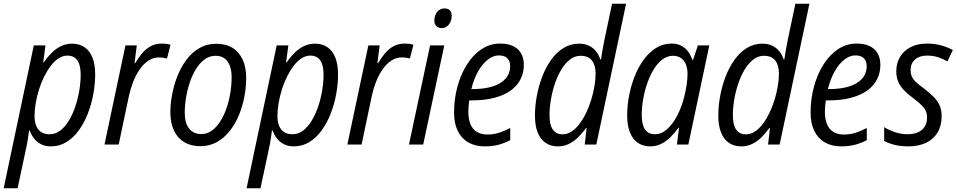

<svg xmlns="http://www.w3.org/2000/svg" viewBox="-54 -780 5165 1036"><path d="M-34.2 235.8 128.4 -535.2H191.4L179.2 -443.8H182.6Q203.1 -473.6 226.3 -496.3Q249.5 -519 276.6 -531.7Q303.7 -544.4 335 -544.4Q373.5 -544.4 401.4 -525.9Q429.2 -507.3 444.3 -470.5Q459.5 -433.6 459.5 -378.4Q459.5 -326.7 449.5 -272Q439.5 -217.3 419.9 -167.2Q400.4 -117.2 371.6 -77.1Q342.8 -37.1 304.9 -13.7Q267.1 9.8 220.7 9.8Q190.4 9.8 167.7 -1.7Q145 -13.2 129.9 -32.7Q114.7 -52.2 106.4 -76.2H103Q100.1 -54.7 95.9 -27.3Q91.8 0 86.9 20.5L41 235.8ZM213.9 -55.7Q245.1 -55.7 271 -75.4Q296.9 -95.2 317.4 -128.9Q337.9 -162.6 352.1 -204.6Q366.2 -246.6 373.8 -291.3Q381.3 -335.9 381.3 -377.4Q381.3 -429.2 363.3 -454.6Q345.2 -480 309.6 -480Q285.2 -480 262.5 -465.3Q239.7 -450.7 220.2 -425Q200.7 -399.4 184.3 -366.7Q168 -334 156.5 -297.1Q145 -260.3 138.7 -223.4Q132.3 -186.5 132.3 -153.3Q132.3 -107.9 152.6 -81.8Q172.9 -55.7 213.9 -55.7Z M509.8 0 623 -535.2H684.1L671.9 -439.5H675.8Q693.4 -469.7 713.9 -493.7Q734.4 -517.6 760.3 -531.2Q786.1 -544.9 818.8 -544.9Q831.1 -544.9 843 -543.5Q855 -542 866.2 -538.6L847.2 -464.4Q836.4 -467.3 825.9 -468.8Q815.4 -470.2 803.7 -470.2Q772 -470.2 745.6 -452.1Q719.2 -434.1 698.7 -404.1Q678.2 -374 664.1 -337.4Q649.9 -300.8 642.1 -264.2L586.4 0Z M1026.9 8.8Q976.1 8.8 939.9 -12.9Q903.8 -34.7 884.5 -75.7Q865.2 -116.7 865.2 -174.3Q865.2 -219.7 874.8 -270.3Q884.3 -320.8 903.3 -369.4Q922.4 -418 951.9 -457.5Q981.4 -497.1 1021.7 -520.5Q1062 -543.9 1113.3 -543.9Q1164.1 -543.9 1200 -522Q1235.8 -500 1255.1 -458.7Q1274.4 -417.5 1274.4 -359.4Q1274.4 -310.1 1264.6 -258.3Q1254.9 -206.5 1235.1 -158.7Q1215.3 -110.8 1185.5 -73.2Q1155.8 -35.6 1116.2 -13.4Q1076.7 8.8 1026.9 8.8ZM1032.7 -56.6Q1062 -56.6 1087.2 -74Q1112.3 -91.3 1132.3 -121.6Q1152.3 -151.9 1166.5 -191.2Q1180.7 -230.5 1188.2 -274.9Q1195.8 -319.3 1195.8 -364.7Q1195.8 -396.5 1187 -422.4Q1178.2 -448.2 1159.2 -463.6Q1140.1 -479 1109.4 -479Q1077.1 -479 1050.8 -460Q1024.4 -440.9 1004.2 -408.7Q983.9 -376.5 970.5 -336.4Q957 -296.4 950 -253.7Q942.9 -210.9 942.9 -171.9Q942.9 -116.7 966.1 -86.7Q989.3 -56.6 1032.7 -56.6Z M1276.4 235.8 1439 -535.2H1502L1489.7 -443.8H1493.2Q1513.7 -473.6 1536.9 -496.3Q1560.1 -519 1587.2 -531.7Q1614.3 -544.4 1645.5 -544.4Q1684.1 -544.4 1711.9 -525.9Q1739.7 -507.3 1754.9 -470.5Q1770 -433.6 1770 -378.4Q1770 -326.7 1760 -272Q1750 -217.3 1730.5 -167.2Q1710.9 -117.2 1682.1 -77.1Q1653.3 -37.1 1615.5 -13.7Q1577.6 9.8 1531.2 9.8Q1501 9.8 1478.3 -1.7Q1455.6 -13.2 1440.4 -32.7Q1425.3 -52.2 1417 -76.2H1413.6Q1410.6 -54.7 1406.5 -27.3Q1402.3 0 1397.5 20.5L1351.6 235.8ZM1524.4 -55.7Q1555.7 -55.7 1581.5 -75.4Q1607.4 -95.2 1627.9 -128.9Q1648.4 -162.6 1662.6 -204.6Q1676.8 -246.6 1684.3 -291.3Q1691.9 -335.9 1691.9 -377.4Q1691.9 -429.2 1673.8 -454.6Q1655.8 -480 1620.1 -480Q1595.7 -480 1573 -465.3Q1550.3 -450.7 1530.8 -425Q1511.2 -399.4 1494.9 -366.7Q1478.5 -334 1467 -297.1Q1455.6 -260.3 1449.2 -223.4Q1442.9 -186.5 1442.9 -153.3Q1442.9 -107.9 1463.1 -81.8Q1483.4 -55.7 1524.4 -55.7Z M1820.3 0 1933.6 -535.2H1994.6L1982.4 -439.5H1986.3Q2003.9 -469.7 2024.4 -493.7Q2044.9 -517.6 2070.8 -531.2Q2096.7 -544.9 2129.4 -544.9Q2141.6 -544.9 2153.6 -543.5Q2165.5 -542 2176.8 -538.6L2157.7 -464.4Q2147 -467.3 2136.5 -468.8Q2126 -470.2 2114.3 -470.2Q2082.5 -470.2 2056.2 -452.1Q2029.8 -434.1 2009.3 -404.1Q1988.8 -374 1974.6 -337.4Q1960.4 -300.8 1952.6 -264.2L1897 0Z M2152.8 0 2266.6 -535.2H2343.3L2229.5 0ZM2330.1 -628.4Q2311.5 -628.4 2300.5 -638.9Q2289.6 -649.4 2289.6 -668.9Q2289.6 -685.5 2295.9 -700.4Q2302.2 -715.3 2314.5 -724.9Q2326.7 -734.4 2344.7 -734.4Q2363.8 -734.4 2373.5 -724.4Q2383.3 -714.4 2383.3 -695.3Q2383.3 -666.5 2367.9 -647.5Q2352.5 -628.4 2330.1 -628.4Z M2561 9.8Q2509.8 9.8 2472.7 -11.7Q2435.5 -33.2 2415.8 -74Q2396 -114.7 2396 -172.4Q2396 -245.1 2414.1 -312Q2432.1 -378.9 2465.3 -431.6Q2498.5 -484.4 2544.2 -514.6Q2589.8 -544.9 2645 -544.9Q2706.1 -544.9 2739.3 -514.9Q2772.5 -484.9 2772.5 -429.2Q2772.5 -387.2 2754.6 -352.1Q2736.8 -316.9 2701.7 -291.5Q2666.5 -266.1 2613.8 -252.2Q2561 -238.3 2490.7 -238.3H2478Q2476.1 -224.1 2474.6 -208.5Q2473.1 -192.9 2473.1 -178.2Q2473.1 -117.2 2499 -85.7Q2524.9 -54.2 2576.7 -54.2Q2609.4 -54.2 2637.9 -63.2Q2666.5 -72.3 2699.2 -89.4V-23.9Q2668.9 -7.8 2636 1Q2603 9.8 2561 9.8ZM2489.3 -299.3H2496.6Q2558.6 -299.3 2603.8 -313.5Q2648.9 -327.6 2673.8 -355.5Q2698.7 -383.3 2698.7 -423.8Q2698.7 -449.7 2683.8 -465.3Q2668.9 -481 2637.7 -481Q2607.4 -481 2578.4 -458.5Q2549.3 -436 2526.1 -395.3Q2502.9 -354.5 2489.3 -299.3Z M2956.5 9.8Q2918 9.8 2890.1 -9Q2862.3 -27.8 2847.4 -64.9Q2832.5 -102.1 2832.5 -156.2Q2832.5 -207.5 2842.5 -261.7Q2852.5 -315.9 2871.8 -366.5Q2891.1 -417 2919.9 -457.3Q2948.7 -497.6 2986.6 -521Q3024.4 -544.4 3070.8 -544.4Q3101.6 -544.4 3124.3 -533.2Q3147 -522 3162.1 -502.9Q3177.2 -483.9 3185.1 -459.5H3189Q3191.9 -479.5 3195.1 -498.5Q3198.2 -517.6 3201.9 -536.6Q3205.6 -555.7 3209.5 -574.7L3248.5 -759.8H3324.2L3163.6 0H3101.1L3111.3 -89.8H3108.9Q3087.9 -61 3064.9 -38.6Q3042 -16.1 3015.1 -3.2Q2988.3 9.8 2956.5 9.8ZM2981.9 -55.2Q3007.3 -55.2 3030.3 -70.3Q3053.2 -85.4 3073 -111.8Q3092.8 -138.2 3108.9 -171.6Q3125 -205.1 3136.2 -241.9Q3147.5 -278.8 3153.6 -314.9Q3159.7 -351.1 3159.7 -382.8Q3159.7 -427.7 3140.1 -453.4Q3120.6 -479 3078.6 -479Q3047.4 -479 3021.2 -458.7Q2995.1 -438.5 2974.6 -404.3Q2954.1 -370.1 2939.9 -328.1Q2925.8 -286.1 2918.5 -241.7Q2911.1 -197.3 2911.1 -157.2Q2911.1 -106.4 2929 -80.8Q2946.8 -55.2 2981.9 -55.2Z M3454.6 9.8Q3416 9.8 3387.9 -9.3Q3359.9 -28.3 3345 -65.7Q3330.1 -103 3330.1 -156.2Q3330.1 -208.5 3340.3 -262.9Q3350.6 -317.4 3370.4 -367.7Q3390.1 -418 3419.4 -458Q3448.7 -498 3486.3 -521.5Q3523.9 -544.9 3569.8 -544.9Q3599.1 -544.9 3621.3 -533.7Q3643.6 -522.5 3658.4 -502.4Q3673.3 -482.4 3681.6 -457H3685.5L3711.9 -535.2H3773.4L3660.2 0H3598.6L3609.9 -90.8H3606.9Q3586.9 -62.5 3563.5 -39.6Q3540 -16.6 3512.9 -3.4Q3485.8 9.8 3454.6 9.8ZM3479 -55.7Q3515.1 -55.7 3545.7 -83Q3576.2 -110.4 3599.6 -155.3Q3623 -200.2 3636.7 -252.4Q3646.5 -291 3651.1 -322.8Q3655.8 -354.5 3655.8 -382.3Q3655.8 -426.8 3634.8 -452.9Q3613.8 -479 3577.1 -479Q3546.9 -479 3520.8 -459.5Q3494.6 -439.9 3474.1 -406.7Q3453.6 -373.5 3439 -332Q3424.3 -290.5 3416.5 -245.6Q3408.7 -200.7 3408.7 -158.2Q3408.7 -106.9 3426.8 -81.3Q3444.8 -55.7 3479 -55.7Z M3945.8 9.8Q3907.2 9.8 3879.4 -9Q3851.6 -27.8 3836.7 -64.9Q3821.8 -102.1 3821.8 -156.2Q3821.8 -207.5 3831.8 -261.7Q3841.8 -315.9 3861.1 -366.5Q3880.4 -417 3909.2 -457.3Q3938 -497.6 3975.8 -521Q4013.7 -544.4 4060.1 -544.4Q4090.8 -544.4 4113.5 -533.2Q4136.2 -522 4151.4 -502.9Q4166.5 -483.9 4174.3 -459.5H4178.2Q4181.2 -479.5 4184.3 -498.5Q4187.5 -517.6 4191.2 -536.6Q4194.8 -555.7 4198.7 -574.7L4237.8 -759.8H4313.5L4152.8 0H4090.3L4100.6 -89.8H4098.1Q4077.1 -61 4054.2 -38.6Q4031.2 -16.1 4004.4 -3.2Q3977.5 9.8 3945.8 9.8ZM3971.2 -55.2Q3996.6 -55.2 4019.5 -70.3Q4042.5 -85.4 4062.3 -111.8Q4082 -138.2 4098.1 -171.6Q4114.3 -205.1 4125.5 -241.9Q4136.7 -278.8 4142.8 -314.9Q4148.9 -351.1 4148.9 -382.8Q4148.9 -427.7 4129.4 -453.4Q4109.9 -479 4067.9 -479Q4036.6 -479 4010.5 -458.7Q3984.4 -438.5 3963.9 -404.3Q3943.4 -370.1 3929.2 -328.1Q3915 -286.1 3907.7 -241.7Q3900.4 -197.3 3900.4 -157.2Q3900.4 -106.4 3918.2 -80.8Q3936 -55.2 3971.2 -55.2Z M4484.9 9.8Q4433.6 9.8 4396.5 -11.7Q4359.4 -33.2 4339.6 -74Q4319.8 -114.7 4319.8 -172.4Q4319.8 -245.1 4337.9 -312Q4356 -378.9 4389.2 -431.6Q4422.4 -484.4 4468 -514.6Q4513.7 -544.9 4568.8 -544.9Q4629.9 -544.9 4663.1 -514.9Q4696.3 -484.9 4696.3 -429.2Q4696.3 -387.2 4678.5 -352.1Q4660.6 -316.9 4625.5 -291.5Q4590.3 -266.1 4537.6 -252.2Q4484.9 -238.3 4414.6 -238.3H4401.9Q4399.9 -224.1 4398.4 -208.5Q4397 -192.9 4397 -178.2Q4397 -117.2 4422.9 -85.7Q4448.7 -54.2 4500.5 -54.2Q4533.2 -54.2 4561.8 -63.2Q4590.3 -72.3 4623 -89.4V-23.9Q4592.8 -7.8 4559.8 1Q4526.9 9.8 4484.9 9.8ZM4413.1 -299.3H4420.4Q4482.4 -299.3 4527.6 -313.5Q4572.8 -327.6 4597.7 -355.5Q4622.6 -383.3 4622.6 -423.8Q4622.6 -449.7 4607.7 -465.3Q4592.8 -481 4561.5 -481Q4531.2 -481 4502.2 -458.5Q4473.1 -436 4450 -395.3Q4426.8 -354.5 4413.1 -299.3Z M4846.7 9.8Q4804.7 9.8 4771.7 1.2Q4738.8 -7.3 4716.8 -19.5V-94.2Q4738.8 -79.6 4772.9 -67.6Q4807.1 -55.7 4841.8 -55.7Q4876.5 -55.7 4900.1 -66.4Q4923.8 -77.1 4936 -97.4Q4948.2 -117.7 4948.2 -145.5Q4948.2 -166 4941.2 -181.6Q4934.1 -197.3 4917.7 -213.4Q4901.4 -229.5 4873.5 -250.5Q4844.2 -272 4823.7 -293.2Q4803.2 -314.5 4792.7 -339.1Q4782.2 -363.8 4782.2 -395Q4782.2 -439 4802.2 -472.7Q4822.3 -506.3 4859.4 -525.6Q4896.5 -544.9 4947.3 -544.9Q4990.2 -544.9 5026.1 -534.7Q5062 -524.4 5087.4 -509.8L5058.1 -448.7Q5036.1 -461.9 5008.8 -470.9Q4981.4 -480 4948.2 -480Q4907.2 -480 4883.3 -458.7Q4859.4 -437.5 4859.4 -402.3Q4859.4 -383.8 4865.5 -368.7Q4871.6 -353.5 4887.2 -338.4Q4902.8 -323.2 4930.2 -303.7Q4960 -280.3 4981.7 -259.3Q5003.4 -238.3 5015.1 -213.4Q5026.9 -188.5 5026.9 -152.8Q5026.9 -102.1 5005.4 -65.7Q4983.9 -29.3 4943.4 -9.8Q4902.8 9.8 4846.7 9.8Z"/></svg>

Font: Open Sans SemiCondensed
Style: Italic
Weight: 400
Width: 4
Italic angle: -12°
Designer: Monotype Design Team
Foundry: Monotype Imaging Inc.
Version: Version 3.000